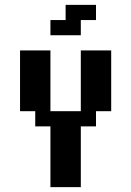

<svg xmlns="http://www.w3.org/2000/svg" viewBox="-20 -770 540 790"><path d="M187.5 -687.5H250V-750H375V-687.5H312.5V-625H187.5ZM62.5 -562.5H187.5V-312.5H312.5V-562.5H437.5V-312.5H375V-250H312.5V0H187.5V-250H125V-312.5H62.5Z"/></svg>

Font: NeoDunggeunmo Pro
Style: Regular
Weight: 400
Version: Version 1.020